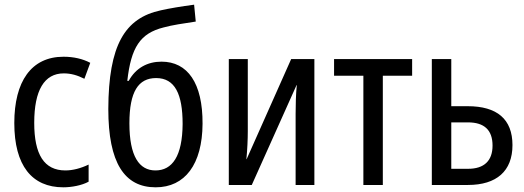

<svg xmlns="http://www.w3.org/2000/svg" viewBox="-20 -789 2237 819"><path d="M250 10C285 10 329 2 358 -14V-87C325 -71 290 -62 259 -62C168 -62 126 -130 126 -265C126 -404 169 -476 252 -476C283 -476 310 -468 340 -453L365 -521C333 -538 294 -547 251 -547C113 -547 41 -441 41 -264C41 -83 116 10 250 10Z M644 10C769 10 843 -88 844 -261C845 -435 780 -526 669 -526C609 -526 559 -499 529 -444H523C539 -587 578 -647 678 -672C714 -682 762 -689 815 -697L808 -769C755 -762 701 -753 666 -745C512 -712 443 -596 442 -324C442 -94 511 10 644 10ZM643 -62C574 -62 532 -122 532 -263C532 -398 570 -456 646 -456C726 -456 759 -388 759 -260C758 -123 715 -62 643 -62Z M956 0H1054L1245 -426H1246C1242 -386 1241 -341 1241 -303V0H1321V-537H1222L1032 -110H1031C1035 -150 1037 -195 1037 -230V-537H956Z M1530 0H1613V-466H1738V-537H1405V-466H1530Z M1822 0H1976C2098 0 2166 -59 2166 -170C2166 -281 2100 -336 1975 -336H1905V-537H1822ZM1905 -69V-267H1976C2045 -267 2081 -235 2081 -168C2081 -103 2045 -69 1977 -69Z"/></svg>

Font: Noto Sans Condensed
Style: Regular
Weight: 400
Width: 3
Designer: Monotype Design Team
Foundry: Monotype Imaging Inc.
Version: Version 2.013